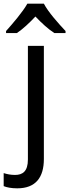

<svg xmlns="http://www.w3.org/2000/svg" viewBox="-72 -786 377 1046"><path d="M167 -766H77C52 -721 -4 -656 -39 -617V-606H20C53 -628 87 -660 121 -696C155 -660 191 -627 224 -606H285V-617C249 -655 190 -721 167 -766ZM22 240C123 240 167 180 167 80V-536H80V83C80 148 51 167 10 167C-14 167 -33 163 -52 157V228C-35 235 -10 240 22 240Z"/></svg>

Font: Noto Sans Thai
Style: Regular
Weight: 400
Designer: Monotype Design Team
Foundry: Monotype Imaging Inc.
Version: Version 1.901